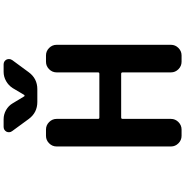

<svg xmlns="http://www.w3.org/2000/svg" viewBox="-2 -1022 1004 1040"><g transform="rotate(-90 500.0 -502.0)"><path d="M376 -472.7Q376 -465.8 383.8 -465.8H620.1Q627.9 -465.8 627.9 -472.7V-697.3Q627.9 -720.7 645 -737.8Q662.1 -754.9 685.5 -754.9H719.7Q743.2 -754.9 760.3 -737.8Q777.3 -720.7 777.3 -697.3V-78.1Q777.3 -54.7 760.3 -37.6Q743.2 -20.5 719.7 -20.5H685.5Q662.1 -20.5 645 -37.6Q627.9 -54.7 627.9 -78.1V-339.8Q627.9 -347.7 620.1 -347.7H383.8Q376 -347.7 376 -339.8V-78.1Q376 -54.7 358.9 -37.6Q341.8 -20.5 318.4 -20.5H284.2Q260.7 -20.5 243.7 -37.6Q226.6 -54.7 226.6 -78.1V-697.3Q226.6 -720.7 243.7 -737.8Q260.7 -754.9 284.2 -754.9H318.4Q341.8 -754.9 358.9 -737.8Q376 -720.7 376 -697.3ZM498 -873Q499 -871.1 502 -871.1Q504.9 -871.1 505.9 -873L543 -935.5Q557.6 -958 581.1 -971.2Q604.5 -984.4 630.9 -984.4H670.9Q688.5 -984.4 697.3 -968.8Q700.2 -961.9 700.2 -955.1Q700.2 -946.3 694.3 -937.5L628.9 -848.6Q594.7 -801.8 537.1 -801.8H467.8Q410.2 -801.8 376 -847.7L309.6 -938.5Q303.7 -946.3 303.7 -955.1Q303.7 -961.9 306.6 -968.8Q315.4 -984.4 333 -984.4H374Q400.4 -984.4 423.8 -971.2Q447.3 -958 460.9 -934.6Z"/></g></svg>

Font: Gen Jyuu Gothic Monospace Bold
Style: Bold
Weight: 700
Designer: [Source Han Sans]
Ryoko NISHIZUKA  (kana & ideographs); Paul D. Hunt (Latin, Greek & Cyrillic); Wenlong ZHANG  (bopomofo
Version: Version 1.002.20150607